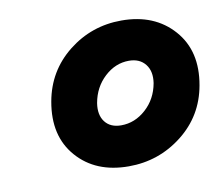

<svg xmlns="http://www.w3.org/2000/svg" viewBox="-53 -809 583 506"><g transform="rotate(-10 239.0 -556.0)"><path d="M300.8 -747.1Q389.2 -747.1 439.7 -689.9Q490.2 -632.8 474.1 -543Q460 -463.4 397.2 -414.3Q334.5 -365.2 253.9 -365.2Q165.5 -365.2 115.7 -422.1Q65.9 -479 82 -568.8Q96.2 -648.4 158.4 -697.8Q220.7 -747.1 300.8 -747.1ZM301.8 -639.2Q265.6 -639.2 236.6 -612.3Q207.5 -585.4 200.2 -543.9Q195.3 -512.7 209.7 -493.9Q224.1 -475.1 252.9 -475.1Q289.6 -475.1 319.1 -501.7Q348.6 -528.3 356 -569.8Q360.8 -601.1 345.7 -620.1Q330.6 -639.2 301.8 -639.2Z"/></g></svg>

Font: Stilu Bold
Style: Italic
Weight: 700
Italic angle: -10°
Designer: Genilson Lima Santos
Foundry: Genilson Lima Santos
Version: Version 1.200;PS 001.200;hotconv 1.0.88;makeotf.lib2.5.64775